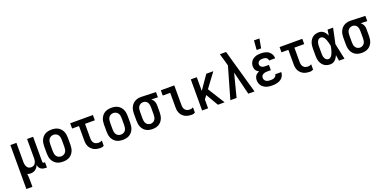

<svg xmlns="http://www.w3.org/2000/svg" viewBox="-11 -1778 6022 3016"><g transform="rotate(-20 3000.0 -270.5)"><path d="M60 215V-520H161V-200Q161 -186 162.5 -172Q164 -158 168 -144.5Q172 -131 179.5 -118.5Q187 -106 197.5 -97Q208 -88 222 -84Q236 -80 250 -80Q264 -80 278 -84Q292 -88 302.5 -97Q313 -106 320.5 -118.5Q328 -131 332 -144.5Q336 -158 337.5 -172Q339 -186 339 -200V-520H440V-103Q440 -98 441 -93.5Q442 -89 445.5 -86Q449 -83 453.5 -81.5Q458 -80 463 -80H479V8H463Q441 8 420 3.5Q399 -1 381 -13.5Q363 -26 352.5 -45.5Q342 -65 340 -86Q332 -66 319.5 -48Q307 -30 290 -17Q273 -4 252 2Q231 8 209 8Q195 8 181 5.5Q167 3 154 -2Q158 25 159.5 52.5Q161 80 161 107V215Z M750 8Q723 8 696 3Q669 -2 645 -15Q621 -28 602.5 -48.5Q584 -69 572.5 -94Q561 -119 556.5 -146Q552 -173 552 -200V-320Q552 -347 556.5 -374Q561 -401 572.5 -426Q584 -451 602.5 -471.5Q621 -492 645 -505Q669 -518 696 -523Q723 -528 750 -528Q777 -528 804 -523Q831 -518 855 -505Q879 -492 897.5 -471.5Q916 -451 927.5 -426Q939 -401 943.5 -374Q948 -347 948 -320V-200Q948 -173 943.5 -146Q939 -119 927.5 -94Q916 -69 897.5 -48.5Q879 -28 855 -15Q831 -2 804 3Q777 8 750 8ZM750 -80Q772 -80 792.5 -89.5Q813 -99 825.5 -117Q838 -135 842.5 -156.5Q847 -178 847 -200V-320Q847 -342 842.5 -363.5Q838 -385 825.5 -403Q813 -421 792.5 -430.5Q772 -440 750 -440Q728 -440 707.5 -430.5Q687 -421 674.5 -403Q662 -385 657.5 -363.5Q653 -342 653 -320V-200Q653 -178 657.5 -156.5Q662 -135 674.5 -117Q687 -99 707.5 -89.5Q728 -80 750 -80Z M1379 8Q1352 8 1325.5 3.5Q1299 -1 1275 -12Q1251 -23 1231 -41.5Q1211 -60 1198 -83.5Q1185 -107 1180 -133.5Q1175 -160 1175 -187V-432H1060V-520H1440V-432H1276V-187Q1276 -166 1282 -145Q1288 -124 1302 -108.5Q1316 -93 1337 -86.5Q1358 -80 1379 -80Q1393 -80 1407 -84Q1421 -88 1434 -96V-8Q1421 0 1407 4Q1393 8 1379 8Z M1750 8Q1723 8 1696 3Q1669 -2 1645 -15Q1621 -28 1602.5 -48.5Q1584 -69 1572.5 -94Q1561 -119 1556.5 -146Q1552 -173 1552 -200V-320Q1552 -347 1556.5 -374Q1561 -401 1572.5 -426Q1584 -451 1602.5 -471.5Q1621 -492 1645 -505Q1669 -518 1696 -523Q1723 -528 1750 -528Q1777 -528 1804 -523Q1831 -518 1855 -505Q1879 -492 1897.5 -471.5Q1916 -451 1927.5 -426Q1939 -401 1943.5 -374Q1948 -347 1948 -320V-200Q1948 -173 1943.5 -146Q1939 -119 1927.5 -94Q1916 -69 1897.5 -48.5Q1879 -28 1855 -15Q1831 -2 1804 3Q1777 8 1750 8ZM1750 -80Q1772 -80 1792.5 -89.5Q1813 -99 1825.5 -117Q1838 -135 1842.5 -156.5Q1847 -178 1847 -200V-320Q1847 -342 1842.5 -363.5Q1838 -385 1825.5 -403Q1813 -421 1792.5 -430.5Q1772 -440 1750 -440Q1728 -440 1707.5 -430.5Q1687 -421 1674.5 -403Q1662 -385 1657.5 -363.5Q1653 -342 1653 -320V-200Q1653 -178 1657.5 -156.5Q1662 -135 1674.5 -117Q1687 -99 1707.5 -89.5Q1728 -80 1750 -80Z M2246 8Q2219 8 2192.5 2.5Q2166 -3 2142.5 -16Q2119 -29 2101 -49.5Q2083 -70 2072 -95Q2061 -120 2056.5 -146.5Q2052 -173 2052 -200V-320Q2052 -346 2056 -371.5Q2060 -397 2070.5 -421Q2081 -445 2097.5 -465.5Q2114 -486 2136 -499.5Q2158 -513 2183.5 -520.5Q2209 -528 2235 -528H2250L2494 -520V-432L2386 -436Q2399 -426 2409.5 -413Q2420 -400 2427 -385Q2434 -370 2437 -353.5Q2440 -337 2440 -320V-200Q2440 -173 2435.5 -146.5Q2431 -120 2420 -95Q2409 -70 2391 -49.5Q2373 -29 2349.5 -16Q2326 -3 2299.5 2.5Q2273 8 2246 8ZM2246 -80Q2268 -80 2287.5 -90Q2307 -100 2319 -118Q2331 -136 2335 -157Q2339 -178 2339 -200V-320Q2339 -340 2335.5 -360.5Q2332 -381 2322.5 -398.5Q2313 -416 2295.5 -427.5Q2278 -439 2257 -440H2244Q2222 -440 2203 -429Q2184 -418 2172.5 -400.5Q2161 -383 2157 -362Q2153 -341 2153 -320V-200Q2153 -178 2157 -157Q2161 -136 2173 -118Q2185 -100 2204.5 -90Q2224 -80 2246 -80Z M2903 8Q2876 8 2849.5 3.5Q2823 -1 2799 -12Q2775 -23 2755 -41.5Q2735 -60 2722.5 -83.5Q2710 -107 2705 -133.5Q2700 -160 2700 -187V-432H2575V-520H2800V-187Q2800 -166 2806 -145Q2812 -124 2826.5 -108.5Q2841 -93 2861.5 -86.5Q2882 -80 2903 -80Q2918 -80 2932 -84Q2946 -88 2958 -96V-8Q2946 0 2932 4Q2918 8 2903 8Z M3340 0 3220 -206 3176 -147V0H3076V-520H3176V-291L3335 -520H3452L3276 -282L3452 0Z M3548 0 3699 -526 3680 -597Q3670 -631 3660 -665.5Q3650 -700 3640 -735H3744L3762 -672L3776 -621L3952 0H3848L3752 -388L3652 0Z M4247 8Q4223 8 4198.5 5Q4174 2 4151 -6Q4128 -14 4107.5 -28Q4087 -42 4072.5 -61.5Q4058 -81 4051 -105Q4044 -129 4044 -153Q4044 -172 4049 -191.5Q4054 -211 4065.5 -226.5Q4077 -242 4093 -253Q4109 -264 4127 -272Q4112 -279 4099 -289.5Q4086 -300 4077 -314Q4068 -328 4064 -344.5Q4060 -361 4060 -377Q4060 -400 4066.5 -422Q4073 -444 4086 -462.5Q4099 -481 4118 -494Q4137 -507 4158 -514.5Q4179 -522 4201.5 -525Q4224 -528 4247 -528Q4269 -528 4291 -525.5Q4313 -523 4334 -516Q4355 -509 4373.5 -496.5Q4392 -484 4405.5 -466.5Q4419 -449 4426.5 -428Q4434 -407 4434 -385V-378H4333V-381Q4333 -395 4324.5 -408Q4316 -421 4303.5 -428Q4291 -435 4276.5 -437.5Q4262 -440 4247 -440Q4232 -440 4217 -437.5Q4202 -435 4189 -427Q4176 -419 4168.5 -405Q4161 -391 4161 -376Q4161 -361 4169 -347.5Q4177 -334 4190.5 -326.5Q4204 -319 4219.5 -316.5Q4235 -314 4250 -314H4307V-226H4250Q4238 -226 4226 -225Q4214 -224 4202.5 -221Q4191 -218 4180 -212.5Q4169 -207 4161 -198.5Q4153 -190 4149 -178Q4145 -166 4145 -155Q4145 -137 4154 -121Q4163 -105 4178.5 -95.5Q4194 -86 4211.5 -83Q4229 -80 4247 -80Q4264 -80 4280.5 -82Q4297 -84 4312 -91Q4327 -98 4338 -111Q4349 -124 4349 -140V-142H4450V-138Q4450 -114 4441.5 -92Q4433 -70 4417.5 -52Q4402 -34 4382 -22.5Q4362 -11 4339.5 -4Q4317 3 4293.5 5.5Q4270 8 4247 8ZM4206 -600 4218 -756H4309L4281 -600Z M4879 8Q4852 8 4825.5 3.5Q4799 -1 4775 -12Q4751 -23 4731 -41.5Q4711 -60 4698 -83.5Q4685 -107 4680 -133.5Q4675 -160 4675 -187V-432H4560V-520H4940V-432H4776V-187Q4776 -166 4782 -145Q4788 -124 4802 -108.5Q4816 -93 4837 -86.5Q4858 -80 4879 -80Q4893 -80 4907 -84Q4921 -88 4934 -96V-8Q4921 0 4907 4Q4893 8 4879 8Z M5220 8Q5194 8 5168.5 2Q5143 -4 5121.5 -18.5Q5100 -33 5084.5 -54Q5069 -75 5060 -99Q5051 -123 5047.5 -148.5Q5044 -174 5044 -200V-320Q5044 -346 5047.5 -371.5Q5051 -397 5060 -421Q5069 -445 5084.5 -466Q5100 -487 5121.5 -501.5Q5143 -516 5168.5 -522Q5194 -528 5220 -528Q5241 -528 5262 -520Q5283 -512 5299 -497.5Q5315 -483 5327 -464.5Q5339 -446 5348 -426Q5352 -450 5355.5 -473.5Q5359 -497 5362 -520H5454Q5440 -456 5427.5 -391.5Q5415 -327 5400 -263Q5415 -198 5428 -132Q5441 -66 5456 0H5364Q5361 -25 5357 -49.5Q5353 -74 5349 -98Q5340 -78 5328.5 -59Q5317 -40 5300.5 -24.5Q5284 -9 5263 -0.5Q5242 8 5220 8ZM5220 -80Q5234 -80 5246.5 -87.5Q5259 -95 5268 -105.5Q5277 -116 5283 -129Q5289 -142 5294 -155Q5299 -168 5303 -181.5Q5307 -195 5310.5 -208.5Q5314 -222 5317 -236Q5320 -250 5322 -264Q5319 -281 5314.5 -299Q5310 -317 5305 -334.5Q5300 -352 5293.5 -369Q5287 -386 5277.5 -401.5Q5268 -417 5253 -428.5Q5238 -440 5220 -440Q5206 -440 5194 -435Q5182 -430 5173 -420Q5164 -410 5158.5 -397.5Q5153 -385 5150 -372.5Q5147 -360 5146 -346.5Q5145 -333 5145 -320V-200Q5145 -187 5146 -173.5Q5147 -160 5150 -147.5Q5153 -135 5158.5 -122.5Q5164 -110 5173 -100Q5182 -90 5194 -85Q5206 -80 5220 -80Z M5746 8Q5719 8 5692.5 2.5Q5666 -3 5642.5 -16Q5619 -29 5601 -49.5Q5583 -70 5572 -95Q5561 -120 5556.5 -146.5Q5552 -173 5552 -200V-320Q5552 -346 5556 -371.5Q5560 -397 5570.5 -421Q5581 -445 5597.5 -465.5Q5614 -486 5636 -499.5Q5658 -513 5683.5 -520.5Q5709 -528 5735 -528H5750L5994 -520V-432L5886 -436Q5899 -426 5909.5 -413Q5920 -400 5927 -385Q5934 -370 5937 -353.5Q5940 -337 5940 -320V-200Q5940 -173 5935.5 -146.5Q5931 -120 5920 -95Q5909 -70 5891 -49.5Q5873 -29 5849.5 -16Q5826 -3 5799.5 2.5Q5773 8 5746 8ZM5746 -80Q5768 -80 5787.5 -90Q5807 -100 5819 -118Q5831 -136 5835 -157Q5839 -178 5839 -200V-320Q5839 -340 5835.5 -360.5Q5832 -381 5822.5 -398.5Q5813 -416 5795.5 -427.5Q5778 -439 5757 -440H5744Q5722 -440 5703 -429Q5684 -418 5672.5 -400.5Q5661 -383 5657 -362Q5653 -341 5653 -320V-200Q5653 -178 5657 -157Q5661 -136 5673 -118Q5685 -100 5704.5 -90Q5724 -80 5746 -80Z"/></g></svg>

Font: Iosevka Term Semibold
Style: Regular
Weight: 600
Monospace: yes
Designer: Belleve Invis
Foundry: Belleve Invis
Version: Version 31.4.0